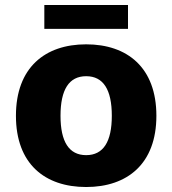

<svg xmlns="http://www.w3.org/2000/svg" viewBox="-20 -740 692 771"><path d="M158 -720V-624H494V-720ZM44 -275C44 -82 160 11 326 11C491 11 608 -82 608 -275C608 -469 491 -562 326 -562C161 -562 44 -469 44 -275ZM223 -275C223 -380 257 -434 326 -434C395 -434 429 -380 429 -275C429 -171 395 -117 326 -117C257 -117 223 -171 223 -275Z"/></svg>

Font: Kufam Arabic Latin Roman Bold
Style: Regular
Weight: 700
Designer: Wael Morcos & Artur Schmal
Version: Version 1.200;PS 001.200;hotconv 1.0.88;makeotf.lib2.5.64775